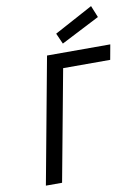

<svg xmlns="http://www.w3.org/2000/svg" viewBox="-103 -1042 789 1109"><g transform="rotate(-10 291.0 -488.0)"><path d="M285 -854 511 -976 539 -907 313 -791ZM211 -739H582L566 -651H290L169 0H74Z"/></g></svg>

Font: Involve Medium Oblique
Style: Italic
Weight: 500
Italic angle: -10.5°
Designer: Stefan Peev
Foundry: Context Ltd.
Version: Version 1.001